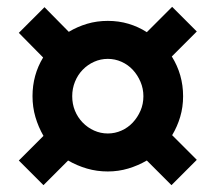

<svg xmlns="http://www.w3.org/2000/svg" viewBox="-20 -641 630 561"><path d="M409 -172Q383 -157 354.5 -148.5Q326 -140 295 -140Q263 -140 234 -148.5Q205 -157 179 -172L107 -100L35 -172L107 -244Q92 -270 83.5 -299Q75 -328 75 -360Q75 -422 106 -473L35 -545L110 -620L181 -548Q206 -563 234.5 -571.5Q263 -580 295 -580Q327 -580 355.5 -571.5Q384 -563 409 -547L483 -621L555 -549L482 -476Q515 -423 515 -360Q515 -328 506.5 -299.5Q498 -271 483 -246L555 -174L481 -100ZM295 -251Q316 -251 335 -259.5Q354 -268 368 -283Q382 -298 390.5 -317.5Q399 -337 399 -360Q399 -382 390.5 -402Q382 -422 368 -437Q354 -452 335 -460.5Q316 -469 295 -469Q274 -469 255 -460.5Q236 -452 221.5 -437Q207 -422 199 -402Q191 -382 191 -360Q191 -337 199 -317.5Q207 -298 221.5 -283Q236 -268 255 -259.5Q274 -251 295 -251Z"/></svg>

Font: PT Root UI Web Bold
Style: Regular
Weight: 700
Designer: Vitaly Kuzmin
Foundry: ParaType Ltd.
Version: Version 1.000W